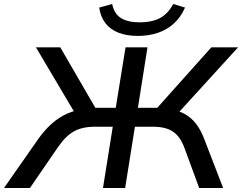

<svg xmlns="http://www.w3.org/2000/svg" viewBox="-51 -942 1213 962"><path d="M-31 0 143 -249Q174 -292 209 -323Q244 -354 285 -372.5Q326 -391 376 -396L331 -364L129 -705H251L437 -384L414 -402H529L578 -705H688L640 -402H753L721 -384L1008 -705H1142L831 -364L789 -396Q837 -391 871.5 -372.5Q906 -354 930 -323.5Q954 -293 971 -249L1067 0H947L872 -204Q851 -259 815 -283Q779 -307 716 -307H625L576 0H465L514 -307H423Q361 -307 319 -283.5Q277 -260 239 -204L99 0ZM640 -762Q584 -762 543 -778Q502 -794 477.5 -825.5Q453 -857 446 -904L511 -922Q521 -872 556 -851Q591 -830 649 -830Q709 -830 749.5 -851Q790 -872 817 -922L876 -904Q855 -856 820.5 -824.5Q786 -793 740 -777.5Q694 -762 640 -762Z"/></svg>

Font: Nunito Sans 10pt SemiExpanded SemiBold
Style: Italic
Weight: 600
Width: 6
Italic angle: -9°
Designer: Vernon Adams
Foundry: Vernon Adams
Version: Version 3.101;gftools[0.9.27]